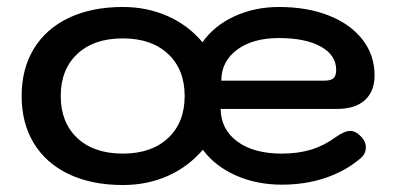

<svg xmlns="http://www.w3.org/2000/svg" viewBox="-20 -520 1135 550"><path d="M42 -245Q42 -323 77 -380.5Q112 -438 177.5 -469Q243 -500 332 -500Q401 -500 460 -474Q519 -448 560 -399Q594 -447 652 -473.5Q710 -500 779 -500Q860 -500 922 -475.5Q984 -451 1018.5 -406.5Q1053 -362 1053 -304Q1053 -258 1025 -233Q997 -208 946 -208H612Q613 -149 660 -114.5Q707 -80 787 -80Q833 -80 870 -91Q907 -102 940 -126Q966 -145 984 -145Q998 -145 1012 -131Q1028 -116 1028 -98Q1028 -78 1011 -65Q968 -29 911 -10Q854 9 787 9Q715 9 655.5 -17.5Q596 -44 561 -91Q519 -42 460.5 -16Q402 10 332 10Q243 10 177.5 -21Q112 -52 77 -109.5Q42 -167 42 -245ZM910 -289Q928 -289 935.5 -296Q943 -303 943 -320Q943 -362 899 -386.5Q855 -411 779 -411Q704 -411 659 -377.5Q614 -344 614 -289ZM509 -245Q509 -321 461.5 -365.5Q414 -410 332 -410Q249 -410 201.5 -365.5Q154 -321 154 -245Q154 -169 201.5 -124.5Q249 -80 332 -80Q414 -80 461.5 -124.5Q509 -169 509 -245Z"/></svg>

Font: Kodchasan SemiBold
Style: Regular
Weight: 600
Version: Version 1.000; ttfautohint (v1.6)